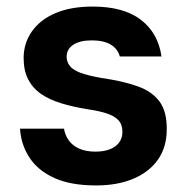

<svg xmlns="http://www.w3.org/2000/svg" viewBox="-20 -553 579 585"><path d="M273 12Q196 12 146 -10.5Q96 -33 70 -72.5Q44 -112 41 -161H175Q178 -142 189 -126Q200 -110 220.5 -100.5Q241 -91 271 -91Q297 -91 315.5 -98.5Q334 -106 343.5 -119.5Q353 -133 353 -151Q353 -174 340.5 -187Q328 -200 305 -207.5Q282 -215 248 -220Q204 -227 167.5 -238Q131 -249 105.5 -266.5Q80 -284 66 -311Q52 -338 52 -376Q52 -421 77 -457Q102 -493 149 -513Q196 -533 262 -533Q357 -533 409.5 -492.5Q462 -452 472 -381H345Q339 -404 317.5 -417Q296 -430 260 -430Q223 -430 203 -416.5Q183 -403 183 -380Q183 -365 192.5 -352.5Q202 -340 224.5 -331.5Q247 -323 286 -316Q355 -306 399.5 -290Q444 -274 466.5 -243Q489 -212 488 -158Q488 -105 461.5 -67Q435 -29 386.5 -8.5Q338 12 273 12Z"/></svg>

Font: DM Sans 10pt
Style: Bold
Weight: 700
Version: Version 4.004;gftools[0.9.30]